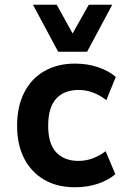

<svg xmlns="http://www.w3.org/2000/svg" viewBox="-20 -779 529 809"><path d="M296 10Q221 10 166.5 -21.5Q112 -53 82 -111Q52 -169 52 -250Q52 -330 82 -389Q112 -448 167 -479.5Q222 -511 296 -511Q349 -511 394 -495.5Q439 -480 468 -455L428 -357Q403 -377 373 -388.5Q343 -400 312 -400Q250 -400 216.5 -363Q183 -326 183 -249Q183 -173 217 -137Q251 -101 311 -101Q343 -101 372.5 -112.5Q402 -124 425 -142L466 -45Q437 -20 393 -5Q349 10 296 10ZM225 -561 119 -759H219L286 -638L354 -759H453L347 -561Z"/></svg>

Font: Nunito Sans 7pt SemiCondensed
Style: Bold
Weight: 700
Width: 4
Designer: Vernon Adams
Foundry: Vernon Adams
Version: Version 3.101;gftools[0.9.27]